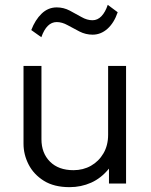

<svg xmlns="http://www.w3.org/2000/svg" viewBox="-20 -757 622 792"><path d="M267 15Q203 15 161 -11.2Q119 -37.5 98 -78.5Q77 -119.5 77 -164V-485H151V-182.5Q151 -125.5 186.2 -90.2Q221.5 -55 283 -55Q323 -55 355.2 -73.2Q387.5 -91.5 406.8 -124.5Q426 -157.5 426 -201V-485H500V0H429.5V-61.5Q397.5 -22 356 -3.5Q314.5 15 267 15ZM150.5 -603.5 109 -633Q125 -675 151.8 -700.8Q178.5 -726.5 214 -726.5Q242.5 -726.5 267.8 -713.2Q293 -700 316 -686.8Q339 -673.5 361.5 -673.5Q382.5 -673.5 398.5 -690.2Q414.5 -707 424.5 -737L465.5 -706.5Q450.5 -662.5 423.2 -638.2Q396 -614 362 -614Q333.5 -614 308 -627Q282.5 -640 259.2 -653Q236 -666 214 -666Q172.5 -666 150.5 -603.5Z"/></svg>

Font: Geologica ExtraLight
Style: Regular
Weight: 200
Designer: Sindre Bremnes, Frode Helland
Foundry: Monokrom Skriftforlag AS
Version: Version 1.010; ttfautohint (v1.8.4.7-5d5b);gftools[0.9.28]